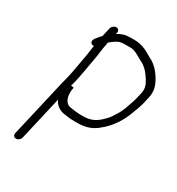

<svg xmlns="http://www.w3.org/2000/svg" viewBox="-167 -590 838 907"><g transform="rotate(30 252.5 -136.5)"><path d="M177.7 -462 166.6 -414C158.9 -406.7 152.5 -399.3 147.5 -392L140.4 -383C128.3 -366.4 139.2 -350.8 155.5 -353C151.8 -337 151.2 -320.3 147.7 -302C139.1 -256.5 132.7 -211.1 122.1 -165C118.2 -151 114.7 -137.3 111.6 -124L39.4 189C36.7 200.7 43.5 210 55 210C66.5 210 77.7 200.7 80.4 189L135.3 -49C145.2 -26.3 166.3 -7.3 198.9 -4L214.5 -2C225.6 0.6 249.1 1 263.8 1C272.4 1 281.2 0.7 290 0L314.9 -4C340.8 -10.5 362 -22.7 380 -39C421.2 -72.5 454.8 -120.7 474.8 -181L482.2 -200L488.8 -220C491 -226.7 492.9 -233.3 494.4 -240L501.3 -270C508.3 -300.1 504 -324.2 496.1 -342.5C479.8 -379.8 450.3 -420.3 410.1 -438C380.6 -454.7 354.4 -474 304.4 -474H284.4C255.9 -474 236.9 -466.8 216.8 -454L218.7 -462C221.2 -472.8 214 -483 203 -483C192 -483 180.2 -472.8 177.7 -462ZM155.6 -137C157.6 -145.7 160 -154.7 162.9 -164C173.9 -211.9 180.1 -256.3 189.3 -304.5C194.7 -333 195.7 -358.4 202.1 -386C202.7 -391.3 203.4 -396 204.3 -400L216.7 -410C234.6 -423.4 248 -433 275 -433H314C335.6 -430.2 350.5 -420.2 366.9 -411L384.6 -401C397.6 -395.7 402.3 -390.2 414 -381C426.2 -368.6 437.8 -353.3 447 -338C458.2 -319.4 467.6 -301.4 460.3 -270L453.4 -240C450.7 -228.2 446 -215.7 442.3 -205L435.9 -186C429.7 -167.8 421.4 -148.7 411.8 -133.5C399.7 -114.2 392.3 -100.9 375.6 -85C346.9 -56.3 323.2 -40 273.2 -40C245.4 -40 222.7 -43.2 200.9 -47C170.9 -55 162 -95.3 170.9 -134C171.2 -135.3 166.1 -136.3 155.6 -137Z"/></g></svg>

Font: HoneyBee
Style: SeLitIt
Weight: 300
Foundry: Cannot Into Space Fonts
Version: Version 0.89